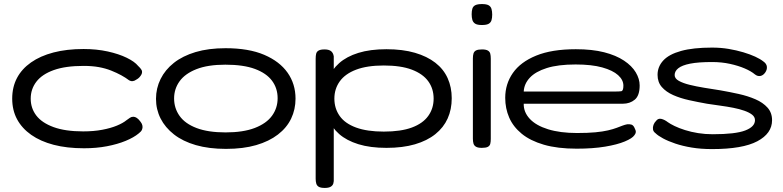

<svg xmlns="http://www.w3.org/2000/svg" viewBox="-20 -717 3848 944"><path d="M393 12Q309 12 244 -5Q179 -22 133.5 -54Q88 -86 64 -130.5Q40 -175 40 -232Q40 -289 63.5 -333.5Q87 -378 132.5 -410Q178 -442 243 -459Q308 -476 391 -476Q455 -476 509.5 -464Q564 -452 603 -433Q642 -414 659 -393Q671 -382 676 -373Q681 -364 676 -352Q672 -344 665.5 -337Q659 -330 651 -326Q632 -312 615 -322Q598 -335 576 -347Q554 -359 526.5 -370Q499 -381 466 -387Q433 -393 391 -393Q302 -393 244.5 -372.5Q187 -352 159 -315.5Q131 -279 131 -232Q131 -185 158.5 -149Q186 -113 243.5 -92Q301 -71 389 -71Q441 -71 483 -79Q525 -87 555 -99.5Q585 -112 602 -126Q612 -133 619 -138Q626 -143 636 -143Q644 -143 653 -137Q662 -131 672 -117Q679 -108 680.5 -98Q682 -88 678 -79Q674 -70 662 -61Q638 -41 598 -24.5Q558 -8 506 2Q454 12 393 12Z M1091 15Q1007 15 943 -3.5Q879 -22 835.5 -56Q792 -90 769.5 -134.5Q747 -179 747 -231Q747 -283 769.5 -328.5Q792 -374 835 -408Q878 -442 941.5 -461Q1005 -480 1089 -480Q1203 -480 1279 -447.5Q1355 -415 1394 -359.5Q1433 -304 1433 -232Q1433 -179 1411.5 -134Q1390 -89 1346.5 -55.5Q1303 -22 1239.5 -3.5Q1176 15 1091 15ZM1089 -66Q1176 -66 1233 -88Q1290 -110 1317.5 -148Q1345 -186 1345 -234Q1345 -283 1317.5 -320Q1290 -357 1233.5 -378Q1177 -399 1088 -399Q1002 -399 946 -377Q890 -355 863 -317.5Q836 -280 836 -233Q836 -185 863 -147Q890 -109 946.5 -87.5Q1003 -66 1089 -66Z M1880 10Q1800 10 1742 -8Q1684 -26 1647.5 -58Q1611 -90 1593.5 -135Q1576 -180 1576 -234Q1576 -286 1593.5 -330Q1611 -374 1647.5 -406.5Q1684 -439 1742 -457Q1800 -475 1880 -475Q1960 -475 2020 -457.5Q2080 -440 2120.5 -408.5Q2161 -377 2181 -332.5Q2201 -288 2201 -234Q2201 -179 2181 -134.5Q2161 -90 2120.5 -57.5Q2080 -25 2020 -7.5Q1960 10 1880 10ZM1577 207Q1557 207 1547.5 201.5Q1538 196 1535 185.5Q1532 175 1532 162V-428Q1532 -443 1534.5 -453Q1537 -463 1546.5 -468.5Q1556 -474 1576 -474Q1596 -474 1607 -466Q1618 -458 1621 -440V161Q1622 174 1619 184.5Q1616 195 1606 201Q1596 207 1577 207ZM1867 -70Q1951 -70 2005 -90Q2059 -110 2085.5 -147Q2112 -184 2112 -232Q2112 -281 2085.5 -317.5Q2059 -354 2005 -374.5Q1951 -395 1867 -395Q1785 -395 1731 -374.5Q1677 -354 1650.5 -317Q1624 -280 1624 -232Q1624 -184 1650 -147Q1676 -110 1730.5 -90Q1785 -70 1867 -70Z M2349 10Q2330 10 2320.5 4.5Q2311 -1 2308 -11Q2305 -21 2305 -35V-430Q2305 -444 2308 -454Q2311 -464 2320.5 -469Q2330 -474 2350 -474Q2369 -474 2378.5 -468.5Q2388 -463 2390.5 -453Q2393 -443 2393 -428V-34Q2393 -20 2390.5 -10Q2388 0 2378.5 5Q2369 10 2349 10ZM2349 -594Q2327 -594 2316.5 -600.5Q2306 -607 2302.5 -619Q2299 -631 2299 -647Q2299 -663 2302.5 -674.5Q2306 -686 2317 -691.5Q2328 -697 2350 -697Q2372 -697 2382.5 -691Q2393 -685 2396.5 -673Q2400 -661 2400 -645Q2400 -629 2396.5 -617.5Q2393 -606 2382.5 -600Q2372 -594 2349 -594Z M2815 14Q2721 14 2654 -5.5Q2587 -25 2545 -59.5Q2503 -94 2483.5 -139Q2464 -184 2464 -236Q2464 -304 2501.5 -358Q2539 -412 2616 -443.5Q2693 -475 2811 -475Q2892 -475 2950.5 -460Q3009 -445 3048 -419Q3087 -393 3106 -361Q3125 -329 3125 -297Q3125 -247 3101 -227Q3077 -207 3042 -207H2555Q2554 -166 2584.5 -133Q2615 -100 2674.5 -81.5Q2734 -63 2817 -63Q2870 -63 2907 -66.5Q2944 -70 2969.5 -76Q2995 -82 3012 -88.5Q3029 -95 3041 -99.5Q3053 -104 3064 -106Q3075 -107 3084 -104.5Q3093 -102 3099 -90Q3107 -75 3106 -67Q3105 -59 3099 -52Q3089 -37 3052 -21.5Q3015 -6 2955 4Q2895 14 2815 14ZM2555 -267H3005Q3024 -267 3034.5 -268.5Q3045 -270 3045 -296Q3045 -324 3019 -347.5Q2993 -371 2941 -385.5Q2889 -400 2810 -400Q2724 -400 2668.5 -382.5Q2613 -365 2585 -335Q2557 -305 2555 -267Z M3481 16Q3426 16 3381 8.5Q3336 1 3300.5 -11Q3265 -23 3240 -36.5Q3215 -50 3203 -62Q3192 -70 3190.5 -81Q3189 -92 3193 -103Q3197 -114 3206 -123Q3216 -136 3231.5 -132.5Q3247 -129 3264 -116Q3275 -108 3296.5 -97.5Q3318 -87 3348 -77.5Q3378 -68 3412.5 -62.5Q3447 -57 3484 -57Q3596 -57 3644 -75.5Q3692 -94 3692 -126Q3692 -142 3678 -153Q3664 -164 3640 -172.5Q3616 -181 3585.5 -187Q3555 -193 3521.5 -197.5Q3488 -202 3456 -207Q3411 -215 3368 -224.5Q3325 -234 3290 -249.5Q3255 -265 3234 -289Q3213 -313 3213 -349Q3213 -389 3241 -419.5Q3269 -450 3328.5 -466.5Q3388 -483 3481 -483Q3524 -483 3562.5 -476.5Q3601 -470 3634.5 -460Q3668 -450 3693 -438.5Q3718 -427 3733 -415Q3749 -404 3750.5 -389Q3752 -374 3742 -360Q3732 -346 3718.5 -343.5Q3705 -341 3692 -351Q3673 -367 3641.5 -380.5Q3610 -394 3569 -403Q3528 -412 3481 -412Q3413 -412 3373 -404Q3333 -396 3315 -381.5Q3297 -367 3297 -348Q3297 -331 3317.5 -319.5Q3338 -308 3370.5 -300Q3403 -292 3442.5 -285.5Q3482 -279 3521 -273Q3567 -265 3612 -255Q3657 -245 3694 -229Q3731 -213 3753.5 -188Q3776 -163 3776 -126Q3776 -61 3703.5 -22.5Q3631 16 3481 16Z"/></svg>

Font: Fredoka Expanded
Style: Regular
Weight: 400
Width: 7
Designer: Ben Nathan
Foundry: Milena B. Brandão, Ben Nathan
Version: Version 2.001